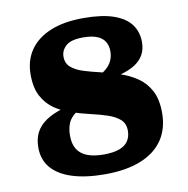

<svg xmlns="http://www.w3.org/2000/svg" viewBox="-80 -776 851 868"><g transform="rotate(-10 346.0 -342.0)"><path d="M358 -697.5Q443.5 -697.5 497 -678.8Q550.5 -660 575.8 -625.8Q601 -591.5 601 -544.5Q601 -480 547.2 -445.5Q493.5 -411 386 -401.5L348 -413.5Q403.5 -434 428.2 -461.8Q453 -489.5 453 -529Q453 -554 442 -572.5Q431 -591 406.8 -601.2Q382.5 -611.5 342 -611.5Q286 -611.5 263 -590.5Q240 -569.5 240 -541Q240 -509.5 261.5 -491.5Q283 -473.5 318.2 -462.5Q353.5 -451.5 395.8 -441.8Q438 -432 480 -418Q522 -404 557.2 -380Q592.5 -356 613.8 -316Q635 -276 635 -214Q635 -141.5 600.2 -90.2Q565.5 -39 498 -12Q430.5 15 334 15Q246 15 184 -4.5Q122 -24 89.2 -62Q56.5 -100 56.5 -156Q56.5 -196 71.8 -225.2Q87 -254.5 118.2 -275.5Q149.5 -296.5 196.8 -310.8Q244 -325 307.5 -334.5L336.5 -321Q283 -304.5 255 -285Q227 -265.5 217 -240.8Q207 -216 207 -184.5Q207 -145.5 222.5 -121.2Q238 -97 268.2 -85.5Q298.5 -74 342.5 -74Q386.5 -74 414.2 -84Q442 -94 455.2 -113.8Q468.5 -133.5 468.5 -161.5Q468.5 -194.5 447.5 -213.2Q426.5 -232 391.8 -243.5Q357 -255 315.5 -264.5Q274 -274 232.5 -287.5Q191 -301 156.5 -324.2Q122 -347.5 100.8 -386.5Q79.5 -425.5 79.5 -486.5Q79.5 -551.5 112 -598.8Q144.5 -646 206.8 -671.8Q269 -697.5 358 -697.5Z"/></g></svg>

Font: Newsreader ExtraBold
Style: Regular
Weight: 800
Designer: Hugues Gentile
Foundry: Production Type
Version: Version 1.003